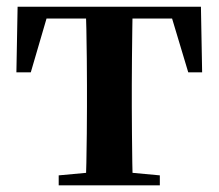

<svg xmlns="http://www.w3.org/2000/svg" viewBox="-20 -556 656 576"><path d="M29.2 -339.1 32.8 -535.7H582.8L586.4 -339.1H544.7L486.1 -534.2L552 -500.4H63.6L129.5 -534.2L72.4 -339.1ZM156.1 0V-29.9L267.7 -40.2H348.6L459.5 -29.9V0ZM237.2 0Q238.2 -25.5 239.1 -67.4Q239.9 -109.4 240.4 -154.7Q240.9 -200 240.9 -234.8V-301.2Q240.9 -335.7 240.4 -381Q239.9 -426.4 239.1 -468.7Q238.2 -511 237.2 -535.7H378.4Q377.4 -511 376.9 -468.7Q376.4 -426.4 375.9 -381Q375.4 -335.7 375.4 -301.2V-234.8Q375.4 -200 375.9 -154.7Q376.4 -109.4 376.9 -67.4Q377.4 -25.5 378.4 0Z"/></svg>

Font: Noto Serif HK ExtraLight
Style: Regular
Weight: 200
Designer: Ryoko NISHIZUKA 西塚涼子 (kana & ideographs); Frank Grießhammer (Latin, Greek & Cyrillic); Wenlong ZHANG 张文龙 (bopomofo); San
Foundry: Adobe
Version: Version 2.002-H1;hotconv 1.1.0;makeotfexe 2.6.0